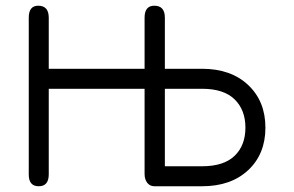

<svg xmlns="http://www.w3.org/2000/svg" viewBox="-20 -648 1034 675"><path d="M690.4 -335.9H559.6V-63.5H690.4Q766.6 -63.5 804.7 -100.1Q842.8 -136.7 842.8 -199.2Q842.8 -261.7 804.7 -298.8Q766.6 -335.9 690.4 -335.9ZM559.6 -406.2H690.4Q792 -406.2 852.5 -349.1Q913.1 -292 913.1 -199.2Q913.1 -106.4 852.5 -49.8Q792 6.8 690.4 6.8H523.4Q506.8 6.8 497.6 -5.4Q488.3 -17.6 488.3 -36.1V-335.9H151.4V-35.2Q151.4 6.8 116.2 6.8Q81.1 6.8 81.1 -34.2V-585.9Q81.1 -627.9 114.3 -627.9Q151.4 -627.9 151.4 -585.9V-406.2H488.3V-585.9Q488.3 -627.9 522.5 -627.9Q559.6 -627.9 559.6 -585.9Z"/></svg>

Font: Jura
Style: DemiBold
Weight: 600
Version: Version 2.4